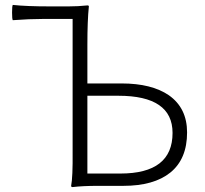

<svg xmlns="http://www.w3.org/2000/svg" viewBox="-20 -755 832 780"><path d="M275 5Q269 5 269 0Q276 -35 275 -140Q275 -160 275 -169V-339V-678H153Q99 -678 32 -673Q29 -677 29 -704Q29 -731 32 -735Q88 -729 183 -729H259Q297 -729 335 -733Q341 -733 341 -729Q335 -671 335 -573V-416H474Q596 -416 666 -368Q740 -316 740 -217Q740 -109 672 -54Q605 0 481 0H378Q317 0 275 5ZM335 -50H469Q681 -50 681 -215Q681 -366 461 -366H335V-208Z"/></svg>

Font: GenSekiGothic TW L
Style: Regular
Weight: 300
Version: Version 1.501;PS 1;hotconv 16.6.51;makeotf.lib2.5.65220